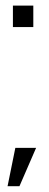

<svg xmlns="http://www.w3.org/2000/svg" viewBox="-20 -610 172 675"><path d="M25.4 -590.4H97.1V-514.8H25.4ZM6.6 44.6 33.9 -90.1H106.9L48.4 44.6Z"/></svg>

Font: Anybody UltraCondensed Thin
Style: Regular
Weight: 100
Width: 1
Designer: Tyler Finck
Foundry: Etcetera Type Company
Version: Version 1.110